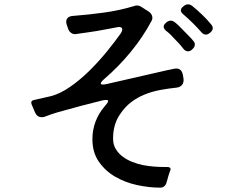

<svg xmlns="http://www.w3.org/2000/svg" viewBox="-20 -823 1040 883"><path d="M906 -675Q886 -698 865.5 -718Q845 -738 822 -758Q802 -775 821 -792L824 -794Q833 -803 845 -803Q855 -803 865 -795Q888 -776 909.5 -755.5Q931 -735 950 -712Q968 -692 948 -674L944 -671Q936 -664 927 -664Q915 -664 906 -675ZM717 40Q665 40 610 28Q555 16 509.5 -10.5Q464 -37 434.5 -79.5Q405 -122 405 -183Q405 -269 463 -336Q480 -355 477 -360.5Q474 -366 450 -361Q398 -348 346.5 -334.5Q295 -321 243 -306Q227 -301 213.5 -296.5Q200 -292 188 -287Q181 -284 172 -284Q151 -284 141 -306L125 -344Q120 -360 136 -363L215 -381Q257 -392 303 -424Q349 -456 391.5 -498Q434 -540 471.5 -586Q509 -632 535 -669Q546 -686 540.5 -694Q535 -702 515 -697Q505 -695 494 -693Q483 -691 472 -689Q447 -684 423 -680Q399 -676 376 -673Q362 -671 350.5 -669.5Q339 -668 328 -666Q317 -665 307.5 -671.5Q298 -678 294 -689L287 -709Q281 -727 289 -738Q297 -749 317 -750Q385 -755 457.5 -765Q530 -775 596 -795Q613 -802 629 -792L665 -769Q676 -761 679.5 -749.5Q683 -738 677 -727Q637 -652 581.5 -584.5Q526 -517 461 -461Q441 -444 444 -437.5Q447 -431 473 -437Q488 -441 503 -444Q518 -447 534 -451L748 -500Q757 -502 765.5 -503.5Q774 -505 782 -507Q814 -513 821 -479L824 -461Q826 -444 817.5 -433Q809 -422 792 -420Q753 -416 716 -409Q679 -402 645.5 -388.5Q612 -375 583 -353Q554 -331 531 -296Q500 -250 500 -186Q500 -158 512.5 -137.5Q525 -117 544.5 -102.5Q564 -88 588 -78.5Q612 -69 636 -64Q687 -54 748 -55Q772 -55 761 -34Q759 -28 757 -22Q755 -16 753 -9Q751 -2 749.5 4Q748 10 746 15Q744 26 736 33Q728 40 717 40ZM824 -598Q820 -603 815.5 -608.5Q811 -614 806 -620Q795 -631 784.5 -642.5Q774 -654 763 -665Q758 -670 753 -674Q748 -678 743 -682Q723 -700 742 -717L745 -720Q755 -728 765 -728Q775 -728 785 -720Q790 -716 795 -711.5Q800 -707 805 -702L851 -655Q856 -650 860.5 -645Q865 -640 869 -635Q877 -627 876 -616.5Q875 -606 866 -598L862 -594Q854 -587 845 -587Q833 -587 824 -598Z"/></svg>

Font: Higure Gothic Medium
Style: Regular
Weight: 500
Designer: Yoshimichi Ohira
Foundry: Positype
Version: Version 1.000